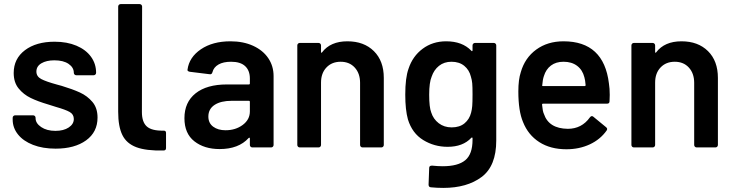

<svg xmlns="http://www.w3.org/2000/svg" viewBox="-20 -721 3590 939"><path d="M42 -136V-145Q42 -150 45.5 -153.5Q49 -157 54 -157H142Q147 -157 150.5 -153.5Q154 -150 154 -145V-143Q154 -118 181.5 -99.5Q209 -81 251 -81Q291 -81 316 -97.5Q341 -114 341 -139Q341 -162 320.5 -173.5Q300 -185 254 -198L216 -210Q165 -225 130 -242Q95 -259 71 -288.5Q47 -318 47 -364Q47 -434 102 -475.5Q157 -517 247 -517Q308 -517 354 -497.5Q400 -478 425 -443.5Q450 -409 450 -365Q450 -360 446.5 -356.5Q443 -353 438 -353H353Q348 -353 344.5 -356.5Q341 -360 341 -365Q341 -391 315.5 -408.5Q290 -426 246 -426Q207 -426 182.5 -411.5Q158 -397 158 -371Q158 -347 181.5 -334.5Q205 -322 260 -307L282 -301Q335 -285 371 -268.5Q407 -252 432 -222.5Q457 -193 457 -146Q457 -75 401 -34.5Q345 6 252 6Q189 6 141.5 -12.5Q94 -31 68 -63.5Q42 -96 42 -136Z M780 15Q695 17 647 -1Q599 -19 578.5 -60.5Q558 -102 558 -174V-689Q558 -694 561.5 -697.5Q565 -701 570 -701H663Q668 -701 671.5 -697.5Q675 -694 675 -689L674 -173Q674 -124 698 -102.5Q722 -81 779 -82Q792 -83 792 -71V3Q792 15 780 15Z M1318 -349V-12Q1318 -7 1314.5 -3.5Q1311 0 1306 0H1214Q1209 0 1205.5 -3.5Q1202 -7 1202 -12V-44Q1202 -47 1200 -47.5Q1198 -48 1196 -46Q1147 8 1054 8Q979 8 930.5 -30Q882 -68 882 -143Q882 -221 936.5 -264.5Q991 -308 1090 -308H1197Q1202 -308 1202 -313V-337Q1202 -376 1179 -397.5Q1156 -419 1110 -419Q1072 -419 1048.5 -405.5Q1025 -392 1019 -368Q1016 -356 1005 -358L908 -370Q903 -371 899.5 -373.5Q896 -376 897 -380Q905 -441 962.5 -480Q1020 -519 1107 -519Q1170 -519 1218 -497Q1266 -475 1292 -436.5Q1318 -398 1318 -349ZM1202 -176V-223Q1202 -228 1197 -228H1113Q1060 -228 1029.5 -208Q999 -188 999 -151Q999 -119 1022.5 -101.5Q1046 -84 1083 -84Q1132 -84 1167 -110Q1202 -136 1202 -176Z M1857 -340V-12Q1857 -7 1853.5 -3.5Q1850 0 1845 0H1753Q1748 0 1744.5 -3.5Q1741 -7 1741 -12V-316Q1741 -362 1715 -390.5Q1689 -419 1646 -419Q1603 -419 1576.5 -391Q1550 -363 1550 -317V-12Q1550 -7 1546.5 -3.5Q1543 0 1538 0H1446Q1441 0 1437.5 -3.5Q1434 -7 1434 -12V-499Q1434 -504 1437.5 -507.5Q1441 -511 1446 -511H1538Q1543 -511 1546.5 -507.5Q1550 -504 1550 -499V-467Q1550 -464 1552 -463Q1554 -462 1555 -465Q1596 -519 1679 -519Q1760 -519 1808.5 -471Q1857 -423 1857 -340Z M2303 -511H2395Q2400 -511 2403.5 -507.5Q2407 -504 2407 -499V-34Q2407 91 2335.5 144.5Q2264 198 2148 198Q2117 198 2087 195Q2076 194 2076 182L2079 100Q2079 89 2093 89Q2122 92 2145 92Q2220 92 2255.5 62.5Q2291 33 2291 -37V-45Q2291 -48 2289 -48.5Q2287 -49 2285 -47Q2244 -3 2169 -3Q2104 -3 2050 -36Q1996 -69 1975 -137Q1962 -184 1962 -258Q1962 -341 1978 -385Q1998 -446 2047 -482.5Q2096 -519 2162 -519Q2241 -519 2285 -473Q2287 -470 2289 -471Q2291 -472 2291 -475V-499Q2291 -504 2294.5 -507.5Q2298 -511 2303 -511ZM2291 -259Q2291 -297 2289.5 -313.5Q2288 -330 2283 -346Q2275 -379 2250.5 -399Q2226 -419 2188 -419Q2152 -419 2127 -399Q2102 -379 2091 -346Q2079 -318 2079 -258Q2079 -196 2089 -171Q2099 -139 2125.5 -118.5Q2152 -98 2189 -98Q2228 -98 2252 -118Q2276 -138 2284 -170Q2288 -185 2289.5 -202.5Q2291 -220 2291 -259Z M2962 -257 2961 -226Q2961 -214 2949 -214H2636Q2631 -214 2631 -209Q2634 -176 2640 -164Q2664 -92 2757 -91Q2825 -91 2865 -147Q2869 -153 2875 -153Q2879 -153 2882 -150L2944 -99Q2953 -92 2947 -83Q2916 -39 2864.5 -15Q2813 9 2750 9Q2672 9 2617.5 -26Q2563 -61 2538 -124Q2515 -178 2515 -274Q2515 -332 2527 -368Q2547 -438 2602.5 -478.5Q2658 -519 2736 -519Q2933 -519 2958 -313Q2962 -288 2962 -257ZM2640 -349Q2634 -332 2632 -305Q2630 -300 2636 -300H2839Q2844 -300 2844 -305Q2842 -330 2838 -343Q2829 -379 2802.5 -399Q2776 -419 2736 -419Q2699 -419 2674.5 -400.5Q2650 -382 2640 -349Z M3491 -340V-12Q3491 -7 3487.5 -3.5Q3484 0 3479 0H3387Q3382 0 3378.5 -3.5Q3375 -7 3375 -12V-316Q3375 -362 3349 -390.5Q3323 -419 3280 -419Q3237 -419 3210.5 -391Q3184 -363 3184 -317V-12Q3184 -7 3180.5 -3.5Q3177 0 3172 0H3080Q3075 0 3071.5 -3.5Q3068 -7 3068 -12V-499Q3068 -504 3071.5 -507.5Q3075 -511 3080 -511H3172Q3177 -511 3180.5 -507.5Q3184 -504 3184 -499V-467Q3184 -464 3186 -463Q3188 -462 3189 -465Q3230 -519 3313 -519Q3394 -519 3442.5 -471Q3491 -423 3491 -340Z"/></svg>

Font: Amber EN SemiBold
Style: Regular
Weight: 600
Designer: Jeremy Tribby
Foundry: Tribby Type
Version: Version 1.408 November 24, 2021